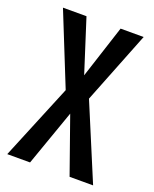

<svg xmlns="http://www.w3.org/2000/svg" viewBox="-121 -697 616 767"><g transform="rotate(20 186.5 -313.0)"><path d="M235 -320 369 0H269L185 -238L101 0H4L136 -320L13 -626H113L185 -401L258 -626H356Z"/></g></svg>

Font: Teko Regular
Style: Regular
Weight: 400
Designer: Manushi Parikh, Jonny Pinhorn
Foundry: Indian Type Foundry
Version: Version 1.105;PS 1.0;hotconv 1.0.78;makeotf.lib2.5.61930; tt